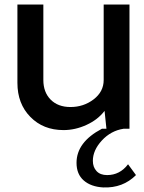

<svg xmlns="http://www.w3.org/2000/svg" viewBox="-20 -570 637 850"><path d="M546.9 157.2 582 205.1Q523.9 263.2 437 259.8Q382.8 256.8 350.8 229Q318.8 201.2 318.8 150.9Q318.8 59.1 431.2 0H451.2L442.9 -79.1Q413.1 -40 363 -17.1Q313 5.9 261.2 5.9Q171.4 5.9 114.3 -52.5Q57.1 -110.8 57.1 -203.1V-549.8H171.9V-215.8Q171.9 -161.6 204.3 -128.9Q236.8 -96.2 292 -96.2Q350.1 -96.2 394.5 -130.1Q439 -164.1 439 -215.8V-549.8H553.2V0H526.9Q470.7 8.8 430.9 52Q391.1 95.2 391.1 142.1Q391.1 169.9 407.5 187.5Q423.8 205.1 454.1 205.1Q510.7 205.1 546.9 157.2Z"/></svg>

Font: Oakes Grotesk
Style: Medium
Weight: 500
Designer: Samuel Oakes
Foundry: Samuel Oakes
Version: Version 1.0 | wf-rip DC20170320